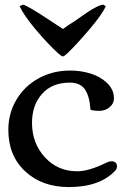

<svg xmlns="http://www.w3.org/2000/svg" viewBox="-20 -774 541 808"><path d="M424.8 -748Q412.1 -715.8 356 -649.9Q299.8 -584 264.2 -550.3Q250 -536.6 244.6 -536.6Q239.3 -536.6 224.1 -550.3Q181.2 -589.4 131.1 -648.7Q81.1 -708 62.5 -748L76.2 -754.4Q92.8 -752.9 196.3 -684.1L245.1 -651.9L269.5 -669.4L290 -682.1Q294.9 -685.5 315.9 -700.2Q336.9 -714.8 351.8 -724.9Q366.7 -734.9 385.3 -744.4Q403.8 -753.9 414.6 -754.4ZM274.9 -477.1Q319.8 -477.1 360.8 -464.6Q401.9 -452.1 430.7 -424.6Q459.5 -397 459.5 -359.9Q459.5 -337.9 441.2 -322.8Q422.9 -307.6 398.4 -307.6Q372.1 -307.6 360.8 -312Q357.4 -367.2 338.1 -396.7Q318.8 -426.3 273.4 -426.3Q199.2 -426.3 157 -378.9Q114.7 -331.5 114.7 -256.8Q114.7 -171.4 168.7 -112.3Q222.7 -53.2 304.7 -53.2Q353 -53.2 423.3 -87.4Q438.5 -95.2 450.2 -95.2Q460.4 -95.2 466.3 -89.8Q472.2 -84.5 472.2 -74.7Q472.2 -63.5 465.3 -56.2Q400.4 13.2 269.5 13.2Q157.2 13.2 86.2 -52.7Q15.1 -118.7 15.1 -227.1Q15.1 -297.9 49.6 -355.2Q84 -412.6 143.3 -444.8Q202.6 -477.1 274.9 -477.1Z"/></svg>

Font: Corben
Style: Regular
Weight: 400
Designer: vernon adams
Foundry: vernon adams
Version: Version 1.100